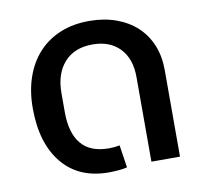

<svg xmlns="http://www.w3.org/2000/svg" viewBox="-68 -635 773 721"><g transform="rotate(-10 318.5 -274.5)"><path d="M291 12Q177 12 114 -64.5Q51 -141 51 -275Q51 -340 69.5 -393Q88 -446 122.5 -483.5Q157 -521 206 -541Q255 -561 316 -561Q372 -561 418 -544.5Q464 -528 496.5 -498Q529 -468 546.5 -425.5Q564 -383 564 -331V0H455V-322Q455 -393 417 -432.5Q379 -472 313 -472Q244 -472 205.5 -429Q167 -386 167 -312V-239Q167 -160 201.5 -118.5Q236 -77 307 -77Q329 -77 348 -81L361 5Q346 9 325.5 10.5Q305 12 291 12Z"/></g></svg>

Font: IBM-Poppins
Style: Poppins-Medium
Weight: 500
Designer: Mike Abbink, Paul van der Laan, Pieter van Rosmalen, Ben Mitchell, Mark Frömberg
Foundry: Bold Monday
Version: Version 1.1